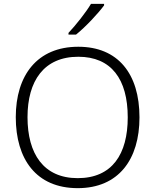

<svg xmlns="http://www.w3.org/2000/svg" viewBox="-20 -968 808 998"><path d="M521 -940V-948H453C427 -904 373 -836 336 -797V-788H375C425 -828 491 -899 521 -940ZM705 -358C705 -585 593 -725 387 -725C173 -725 62 -576 62 -359C62 -141 168 10 384 10C597 10 705 -140 705 -358ZM123 -359C123 -547 208 -673 387 -673C558 -673 644 -557 644 -358C644 -167 563 -42 384 -42C206 -42 123 -169 123 -359Z"/></svg>

Font: Noto Sans Gurmukhi Light
Style: Regular
Weight: 300
Designer: Jelle Bosma - Monotype Design Team
Foundry: Monotype Imaging Inc.
Version: Version 2.004